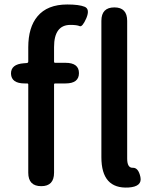

<svg xmlns="http://www.w3.org/2000/svg" viewBox="-20 -830 683 856"><path d="M432 -129V-737Q432 -797 490 -797Q547 -797 547 -737V-123Q547 -81 572 -82Q597 -83 606 -41Q615 2 553 6Q432 13 432 -129ZM164 0Q106 0 106 -60V-453Q106 -458 101 -458H90Q31 -458 29 -501Q28 -544 87 -548L100 -549Q106 -550 106 -556V-619Q106 -708 147 -757Q191 -810 280 -810Q332 -810 357 -800Q382 -790 365 -749Q347 -708 335 -713.5Q323 -719 294 -719Q221 -719 221 -620V-555Q221 -550 226 -550H272Q332 -550 332 -504Q332 -458 272 -458H226Q221 -458 221 -453V-60Q221 0 164 0Z"/></svg>

Font: Resource Han Rounded CN Medium
Style: Regular
Weight: 500
Designer: Cyano Hao (round all glyphs); Ryoko NISHIZUKA 西塚涼子 (kana, bopomofo & ideographs); Paul D. Hunt (Latin, Greek & Cyrillic)
Foundry: Cyano Hao
Version: 0.990